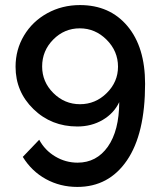

<svg xmlns="http://www.w3.org/2000/svg" viewBox="-20 -735 646 765"><path d="M288.1 -231Q344.7 -231 389.4 -257.3Q434.1 -283.7 455.1 -328.1Q454.6 -214.4 409.7 -150.6Q364.7 -86.9 289.1 -86.9Q241.2 -86.9 200 -111.6Q158.7 -136.2 136.2 -178.2L70.8 -109.9Q106 -52.7 162.8 -21.5Q219.7 9.8 288.1 9.8Q413.6 9.8 485.8 -95.9Q558.1 -201.7 558.1 -400.9Q558.1 -547.4 487.8 -631.1Q417.5 -714.8 298.8 -714.8Q227.5 -714.8 168.5 -682.4Q109.4 -649.9 75.7 -593.5Q42 -537.1 42 -469.2Q42 -369.6 113.3 -300.3Q184.6 -231 288.1 -231ZM450.2 -469.2Q450.2 -408.7 405.3 -364.3Q360.4 -319.8 298.8 -319.8Q237.3 -319.8 192.6 -364.3Q147.9 -408.7 147.9 -470.2Q147.9 -532.7 192.1 -577.4Q236.3 -622.1 297.9 -622.1Q359.4 -622.1 404.8 -576.7Q450.2 -531.2 450.2 -469.2Z"/></svg>

Font: Rawline SemiBold
Style: Regular
Weight: 600
Designer: Matt McInerney, Pablo Impallari, Rodrigo Fuenzalida
Foundry: Matt McInerney, Pablo Impallari, Rodrigo Fuenzalida
Version: Version 4.020;PS 004.020;hotconv 1.0.88;makeotf.lib2.5.64775